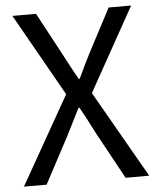

<svg xmlns="http://www.w3.org/2000/svg" viewBox="-53 -778 677 823"><g transform="rotate(-5 286.0 -366.5)"><path d="M16.6 0 231.4 -378.9 31.2 -733.4H132.8L233.4 -545.9Q239.3 -534.2 250 -514.2Q260.7 -494.1 270.5 -476.1Q280.3 -458 291 -439.5H294.9Q323.2 -500 346.7 -545.9L445.3 -733.4H542L341.8 -374L555.7 0H454.1L345.7 -198.2Q307.6 -273.4 283.2 -316.4H279.3Q256.8 -271.5 219.7 -198.2L114.3 0Z"/></g></svg>

Font: irohakakuC Regular
Style: Regular
Weight: 400
Designer: [Source Han Sans]
Ryoko NISHIZUKA Ë•øÂ°öÊ∂ºÂ≠ê (kana & ideographs); Paul D. Hunt (Latin, Greek & Cyrillic); Wenlong ZHAN
Version: Version 1.001.20160904